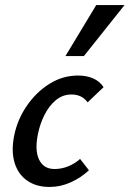

<svg xmlns="http://www.w3.org/2000/svg" viewBox="-20 -729 513 760"><path d="M176 11Q123 11 87 -14.5Q51 -40 37.5 -85.5Q24 -131 36 -192Q49 -256 86 -310Q123 -364 175.5 -397Q228 -430 289 -430Q322 -430 348 -419Q374 -408 390 -384L327 -324Q314 -341 298 -348Q282 -355 263 -355Q228 -355 201 -332.5Q174 -310 156 -274Q138 -238 130 -198Q117 -133 135 -96.5Q153 -60 196 -60Q225 -60 252 -71.5Q279 -83 297 -100L332 -55Q301 -26 260.5 -7.5Q220 11 176 11ZM239 -507 361 -709H473L312 -507Z"/></svg>

Font: Ysabeau Infant SemiBold
Style: Italic
Weight: 600
Italic angle: -12°
Designer: Christian Thalmann (Catharsis Fonts)
Version: Version 2.002; featfreeze: ss01,ss02,lnum